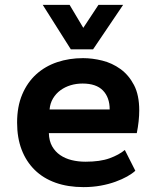

<svg xmlns="http://www.w3.org/2000/svg" viewBox="-20 -752 640 786"><path d="M534 -53Q521 -41 500.5 -29.5Q480 -18 452.5 -8Q425 2 392 8Q359 14 322 14Q258 14 207.5 -4Q157 -22 122 -56.5Q87 -91 68.5 -139.5Q50 -188 50 -250Q50 -316 71 -365.5Q92 -415 128.5 -448Q165 -481 214 -497.5Q263 -514 320 -514Q358 -514 398.5 -504Q439 -494 473 -469.5Q507 -445 528.5 -404Q550 -363 550 -300Q550 -257 540 -207H180Q181 -175 193.5 -153Q206 -131 226.5 -117Q247 -103 273.5 -96.5Q300 -90 330 -90Q390 -90 428.5 -104Q467 -118 491 -138ZM318 -410Q292 -410 269 -403Q246 -396 227.5 -382.5Q209 -369 197 -349Q185 -329 183 -304H429Q429 -353 401.5 -381.5Q374 -410 318 -410ZM361 -550H270L155 -732H265L321 -638L383 -732H484Z"/></svg>

Font: PT Mono
Style: Bold
Weight: 700
Monospace: yes
Designer: A.Korolkova, I.Chaeva
Foundry: ParaType Ltd
Version: Version 1.000 OFL